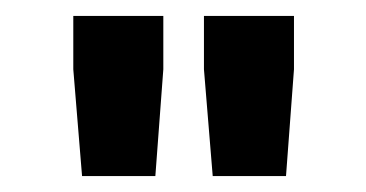

<svg xmlns="http://www.w3.org/2000/svg" viewBox="-20 -752 460 241"><path d="M185 -732V-665L175 -531H83L72 -665V-732ZM236 -732H349V-665L339 -531H247L236 -665Z"/></svg>

Font: Exo
Style: DemiBold
Weight: 600
Designer: Natanael Gama
Version: Version 1.00